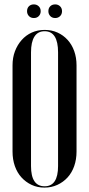

<svg xmlns="http://www.w3.org/2000/svg" viewBox="-20 -844 405 873"><path d="M37 -547Q37 -582 48 -611Q59 -640 78.5 -662Q98 -684 124.5 -696Q151 -708 183 -708Q215 -708 241.5 -696Q268 -684 287.5 -662.5Q307 -641 317.5 -611.5Q328 -582 328 -547V-155Q328 -119 317.5 -89Q307 -59 287.5 -37.5Q268 -16 241 -3.5Q214 9 182 9Q150 9 123.5 -3.5Q97 -16 77.5 -37.5Q58 -59 47.5 -89Q37 -119 37 -155ZM121 -89Q121 3 183 3Q244 3 244 -89V-606Q244 -702 183 -702Q152 -702 136.5 -677.5Q121 -653 121 -606ZM103 -793Q103 -807 111.5 -815.5Q120 -824 134 -824Q147 -824 156 -815.5Q165 -807 165 -793Q165 -780 156.5 -771Q148 -762 134 -762Q120 -762 111.5 -771Q103 -780 103 -793ZM200 -793Q200 -807 208.5 -815.5Q217 -824 231 -824Q244 -824 253 -815.5Q262 -807 262 -793Q262 -779 253 -770.5Q244 -762 231 -762Q217 -762 208.5 -771Q200 -780 200 -793Z"/></svg>

Font: Moniqa SemBd Narrow Display
Style: Regular
Weight: 600
Width: 4
Designer: Rajesh Rajput
Foundry: Rajesh Rajput
Version: Version 1.000